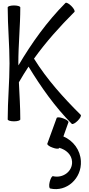

<svg xmlns="http://www.w3.org/2000/svg" viewBox="-20 -853 638 1372"><path d="M35 -800C35 -667 48 -533 48 -400C48 -267 35 -133 35 0C35 8 55 14 80 14C105 14 125 8 125 0C125 -88 119 -177 115 -265C137 -303 160 -341 184 -377C273 -231 372 -90 493 32C499 37 517 28 535 10C553 -8 562 -26 557 -32C433 -155 315 -286 223 -434C309 -554 408 -664 512 -768C517 -774 508 -792 490 -810C472 -828 454 -837 448 -832C316 -699 207 -547 112 -386C112 -390 111 -395 111 -400C111 -533 125 -667 125 -800C125 -808 105 -814 80 -814C55 -814 35 -808 35 -800ZM385 -10 318 174C316 181 332 194 356 202C379 211 400 212 403 205V203C453 217 492 252 495 302C499 371 430 423 359 406C351 404 341 423 335 447C329 471 331 492 339 494C456 521 565 422 558 298C554 218 503 152 433 122L469 21C472 14 455 1 432 -7C409 -16 388 -17 385 -10Z"/></svg>

Font: Nupuram
Style: Regular
Weight: 400
Designer: Santhosh Thottingal (santhosh.thottingal@gmail.com)
Foundry: SMC
Version: Version 1.000